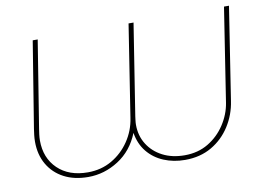

<svg xmlns="http://www.w3.org/2000/svg" viewBox="-76 -818 1309 949"><g transform="rotate(-10 578.0 -343.5)"><path d="M295 13Q225 13 173.5 -14Q122 -41 93.5 -90Q65 -139 65 -204Q65 -221 67 -238Q69 -255 71 -268L141 -700H166L96 -264Q94 -252 92 -236Q90 -220 90 -206Q90 -118 146 -64Q202 -10 297 -10Q364 -10 417.5 -41Q471 -72 506 -124Q541 -176 550 -238L622 -700H647L575 -242Q574 -233 572.5 -222Q571 -211 571 -200Q571 -145 598 -102Q625 -59 672.5 -34.5Q720 -10 783 -10Q850 -10 901.5 -41Q953 -72 986 -122.5Q1019 -173 1028 -229L1101 -700H1126L1054 -235Q1044 -167 1008 -110.5Q972 -54 914.5 -20.5Q857 13 781 13Q723 13 674 -7.5Q625 -28 593 -67.5Q561 -107 552 -163Q518 -78 447 -32.5Q376 13 295 13Z"/></g></svg>

Font: MuseoModerno Thin Thin
Style: Italic
Weight: 250
Italic angle: -9°
Version: Version 1.003